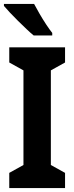

<svg xmlns="http://www.w3.org/2000/svg" viewBox="-20 -954 377 974"><path d="M310 0H27V-77L99 -117V-597L27 -637V-714H310V-637L238 -597V-117L310 -77ZM153 -934Q164 -913 180.5 -884.5Q197 -856 214.5 -829.5Q232 -803 245 -787V-774H151Q136 -786 115 -806Q94 -826 71.5 -848Q49 -870 30 -890.5Q11 -911 0 -924V-934Z"/></svg>

Font: Noto Sans Gurmukhi UI Condensed
Style: Bold
Weight: 700
Width: 3
Designer: Jelle Bosma - Monotype Design Team
Foundry: Monotype Imaging Inc.
Version: Version 2.004; ttfautohint (v1.8.4.7-5d5b)